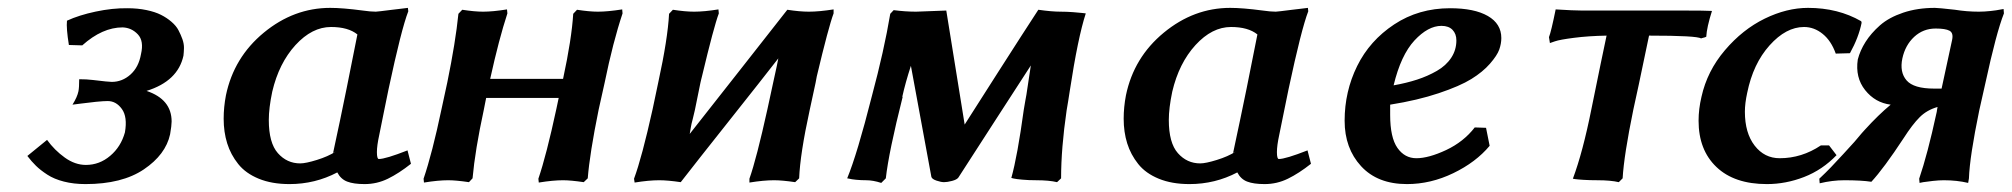

<svg xmlns="http://www.w3.org/2000/svg" viewBox="-20 -460 5134 490"><path d="M293 -390.1Q241.2 -390.1 189.9 -344.2L155.8 -345.2Q148.9 -387.7 150.9 -407.2Q181.6 -421.4 224.1 -430.4Q266.6 -439.5 305.2 -439Q331.5 -439 353.8 -434.3Q376 -429.7 390.9 -422.1Q405.8 -414.6 417.7 -404.3Q429.7 -394 435.5 -382.8Q441.4 -371.6 445.6 -359.9Q449.7 -348.1 449.5 -337.4Q449.2 -326.7 448.2 -317.9Q434.1 -252.9 354 -228Q418 -206.5 418 -149.9Q418 -139.6 414.1 -117.2Q402.8 -65.4 347.2 -27.8Q291.5 9.8 198.2 9.8Q168 9.8 143.1 3.4Q118.2 -2.9 100.6 -14.4Q83 -25.9 71.8 -36.9Q60.5 -47.9 49.8 -62L100.1 -103Q119.1 -76.7 145.3 -57.9Q171.4 -39.1 199.2 -39.1Q233.9 -39.1 261.2 -62.3Q288.6 -85.4 298.8 -122.1Q305.7 -161.6 291 -181.9Q276.4 -202.1 254.9 -202.1Q244.6 -202.1 225.1 -200.2Q205.6 -198.2 186 -195.6Q166.5 -192.9 165 -192.9Q177.2 -212.4 180.2 -227.1Q182.1 -236.8 182.1 -257.8Q201.2 -257.8 216.8 -255.9Q257.3 -251 265.1 -251Q292 -251 313 -269.8Q334 -288.6 339.8 -321.8Q347.7 -355.5 331.8 -372.3Q315.9 -389.2 293 -390.1Z M822.8 -439.9Q854.5 -439.9 905.8 -433.1Q925.8 -430.2 939 -430.2Q942.9 -430.2 981 -435.1Q982.4 -435.1 999.8 -437.3Q1017.1 -439.5 1021 -439.9L1022 -431.2Q1004.4 -386.2 971.7 -232.9Q967.3 -210.4 959 -170.7Q950.7 -130.9 947.8 -115.2Q941.9 -88.4 941.9 -71.8Q941.9 -54.2 946.8 -54.2Q963.9 -54.2 1020 -76.2L1028.8 -42Q998 -17.6 970 -3.9Q941.9 9.8 910.6 9.8Q882.3 9.8 866 3.4Q849.6 -2.9 840.8 -20Q784.2 9.8 718.8 9.8Q673.8 9.8 640.4 -3.9Q606.9 -17.6 587.9 -41.5Q568.8 -65.4 559.8 -94.2Q550.8 -123 550.8 -157.2Q550.8 -186.5 556.6 -216.8Q576.7 -313.5 653.3 -376.7Q730 -439.9 822.8 -439.9ZM824.7 -391.1Q776.4 -391.1 734.1 -345Q691.9 -298.8 674.8 -226.1Q666 -184.1 666 -153.8Q666 -95.2 689.2 -69.1Q712.4 -43 746.1 -43Q760.3 -43 788.6 -51.8Q816.9 -60.5 836.9 -73.2L830.1 -69.8Q835.9 -97.2 847.7 -152.3Q859.4 -207.5 864.7 -234.9L892.1 -372.1Q868.7 -391.1 824.7 -391.1Z M1399.9 -182.1 1405.8 -210H1220.7Q1220.2 -207.5 1218 -196.5Q1215.8 -185.5 1214.8 -180.2Q1192.4 -76.7 1186 -4.9L1176.8 4.9Q1143.6 0 1124 0Q1098.1 0 1062 5.9L1061 -3.9Q1083 -68.4 1106.9 -182.1L1121.6 -250Q1142.6 -352.5 1149.9 -424.8L1159.7 -435.1Q1191.4 -430.2 1212.9 -430.2Q1237.8 -430.2 1273.9 -436L1274.9 -425.8Q1253.4 -360.4 1231 -258.8H1417Q1439 -360.8 1442.9 -424.8L1452.6 -435.1Q1484.4 -430.2 1505.9 -430.2Q1530.8 -430.2 1567.9 -436L1568.8 -425.8Q1544.4 -353 1522.9 -248L1507.8 -180.2Q1484.9 -67.9 1480 -4.9L1469.7 4.9Q1436.5 0 1417 0Q1391.1 0 1355 5.9L1354 -3.9Q1374.5 -64 1399.9 -182.1Z M1660.2 -251Q1684.1 -360.4 1687.5 -424.8L1697.3 -435.1Q1729 -430.2 1751.5 -430.2Q1777.3 -430.2 1813.5 -436L1814.5 -425.8Q1801.8 -392.1 1771.5 -265.1Q1771 -262.7 1769.5 -257.1Q1768.1 -251.5 1767.6 -249L1753.4 -179.2Q1750.5 -166 1748 -156.5Q1745.6 -147 1744.9 -144.3Q1744.1 -141.6 1743.2 -135.7Q1742.2 -129.9 1740.2 -118.2Q1784.7 -174.3 1868.7 -281.5Q1952.6 -388.7 1989.3 -435.1Q2021 -430.2 2044.4 -430.2Q2070.3 -430.2 2107.4 -436V-425.8Q2094.7 -392.1 2064.5 -265.1Q2064.5 -263.7 2061.5 -249L2046.4 -179.2Q2022 -67.4 2019.5 -4.9L2009.3 4.9Q1976.1 0 1955.6 0Q1928.7 0 1892.6 5.9V-3.9Q1910.6 -54.7 1938.5 -181.2L1953.6 -251Q1965.3 -303.7 1966.3 -311Q1925.8 -258.8 1842.8 -154.3Q1759.8 -49.8 1717.3 4.9Q1684.1 0 1662.6 0Q1635.7 0 1599.6 5.9L1598.1 -3.9Q1618.2 -58.1 1645.5 -181.2Z M2282.7 -212.9H2283.7Q2248 -71.3 2240.7 -4.9L2229 6.8Q2208 0 2190.9 0Q2177.2 0 2165 -1.2Q2152.8 -2.4 2147.5 -3.9L2142.1 -4.9Q2167.5 -66.4 2205.1 -214.8Q2236.3 -331.1 2252 -424.8L2260.7 -434.1Q2291 -430.2 2317.9 -430.2L2395 -433.1L2441.9 -142.1Q2461.4 -172.9 2527.6 -276.4Q2593.8 -379.9 2629.9 -435.1Q2664.1 -430.2 2687 -430.2Q2702.1 -430.2 2718.3 -429Q2734.4 -427.7 2742.7 -426.8L2751 -425.8Q2731 -364.7 2710 -227.1Q2709 -218.8 2706.1 -202.1Q2703.1 -185.5 2702.1 -178.2Q2688 -81.5 2688 -4.9L2677.7 4.9Q2657.2 0 2625 0Q2605 0 2589.1 -1.5Q2573.2 -2.9 2566.9 -4.4L2561 -5.9Q2576.7 -62 2592.8 -180.2Q2593.8 -187.5 2596.9 -204.1Q2600.1 -220.7 2601.1 -229Q2601.6 -231 2603 -241.5Q2604.5 -252 2606.7 -266.1Q2608.9 -280.3 2610.8 -293Q2586.4 -255.4 2523.2 -157.7Q2460 -60.1 2425.8 -6.8Q2421.9 -1.5 2409.7 1.7Q2397.5 4.9 2389.2 4.9Q2381.8 4.9 2370.1 1Q2358.4 -2.9 2356.9 -8.8Q2356 -14.2 2304.7 -292Q2290.5 -248.5 2282.7 -212.9Z M3119.6 -439.9Q3151.4 -439.9 3202.6 -433.1Q3222.7 -430.2 3235.8 -430.2Q3239.7 -430.2 3277.8 -435.1Q3279.3 -435.1 3296.6 -437.3Q3314 -439.5 3317.9 -439.9L3318.8 -431.2Q3301.3 -386.2 3268.6 -232.9Q3264.2 -210.4 3255.9 -170.7Q3247.6 -130.9 3244.6 -115.2Q3238.8 -88.4 3238.8 -71.8Q3238.8 -54.2 3243.7 -54.2Q3260.7 -54.2 3316.9 -76.2L3325.7 -42Q3294.9 -17.6 3266.8 -3.9Q3238.8 9.8 3207.5 9.8Q3179.2 9.8 3162.8 3.4Q3146.5 -2.9 3137.7 -20Q3081.1 9.8 3015.6 9.8Q2970.7 9.8 2937.3 -3.9Q2903.8 -17.6 2884.8 -41.5Q2865.7 -65.4 2856.7 -94.2Q2847.7 -123 2847.7 -157.2Q2847.7 -186.5 2853.5 -216.8Q2873.5 -313.5 2950.2 -376.7Q3026.9 -439.9 3119.6 -439.9ZM3121.6 -391.1Q3073.2 -391.1 3031 -345Q2988.8 -298.8 2971.7 -226.1Q2962.9 -184.1 2962.9 -153.8Q2962.9 -95.2 2986.1 -69.1Q3009.3 -43 3043 -43Q3057.1 -43 3085.4 -51.8Q3113.8 -60.5 3133.8 -73.2L3127 -69.8Q3132.8 -97.2 3144.5 -152.3Q3156.2 -207.5 3161.6 -234.9L3189 -372.1Q3165.5 -391.1 3121.6 -391.1Z M3811.5 -362.8Q3811.5 -348.6 3806.2 -333.5Q3800.8 -318.4 3782.5 -297.4Q3764.2 -276.4 3734.9 -258.3Q3705.6 -240.2 3651.9 -222.2Q3598.1 -204.1 3527.8 -192.9V-167Q3527.8 -108.9 3546.4 -82.5Q3564.9 -56.2 3594.7 -56.2Q3626 -56.2 3670.7 -77.1Q3715.3 -98.1 3743.7 -134.8L3772.5 -133.8L3781.7 -87.9Q3746.6 -45.9 3689 -18.1Q3631.3 9.8 3570.8 9.8Q3495.6 9.8 3453.6 -35.9Q3411.6 -81.5 3411.6 -151.9Q3411.6 -226.6 3443.6 -291.5Q3475.6 -356.4 3538.1 -397.7Q3600.6 -439 3680.7 -439Q3742.7 -439 3777.1 -419.2Q3811.5 -399.4 3811.5 -362.8ZM3696.8 -356.9Q3696.8 -373.5 3687 -383.8Q3677.2 -394 3658.7 -394Q3624.5 -394 3589.8 -356.7Q3555.2 -319.3 3536.6 -242.2Q3569.3 -248 3596.4 -256.8Q3623.5 -265.6 3647 -279.1Q3670.4 -292.5 3683.6 -312.5Q3696.8 -332.5 3696.8 -356.9Z M4041.5 -182.1Q4069.3 -318.8 4080.1 -369.1Q4033.2 -368.2 3997.1 -363.5Q3960.9 -358.9 3948.2 -354.5L3935.5 -350.1L3933.1 -365.2Q3938.5 -378.4 3950.2 -436Q3995.6 -433.1 4017.1 -433.1H4277.3Q4332 -433.1 4349.1 -432.1Q4335.9 -390.6 4334.5 -366.2Q4334 -365.7 4330.8 -364.7Q4327.6 -363.8 4324.5 -363Q4321.3 -362.3 4321.3 -361.8Q4311.5 -369.1 4188.5 -369.1Q4155.8 -211.9 4148.4 -180.2Q4124.5 -64 4121.1 -4.9L4111.3 4.9Q4090.3 0 4057.1 0Q4037.1 0 4021.5 -1Q4005.9 -2 4000 -2.9L3994.1 -3.9Q4019.5 -71.8 4041.5 -182.1Z M4584 -391.1Q4538.1 -391.1 4496.1 -344.2Q4454.1 -297.4 4439 -223.1Q4433.1 -196.3 4433.1 -174.8Q4433.1 -120.6 4458 -88.4Q4482.9 -56.2 4522 -56.2Q4578.1 -56.2 4627 -88.9H4647.9L4667 -64Q4630.9 -26.4 4584.2 -8.3Q4537.6 9.8 4489.3 9.8Q4406.2 9.8 4360.6 -33.7Q4314.9 -77.1 4314.9 -151.9Q4314.9 -181.6 4322.3 -212.9Q4336.9 -278.8 4382.1 -331.8Q4427.2 -384.8 4483.6 -412.4Q4540 -439.9 4594.2 -439.9Q4670.9 -439.9 4730 -405.8L4731 -401.9Q4723.6 -364.7 4701.2 -324.2L4665 -323.2Q4653.3 -356 4631.6 -373.5Q4609.9 -391.1 4584 -391.1Z M4935.1 -233.9 4961.9 -357.9Q4965.8 -376 4955.3 -381.6Q4944.8 -387.2 4919.9 -387.2Q4888.2 -387.2 4865.2 -366Q4842.3 -344.7 4835 -311Q4827.6 -275.9 4845.7 -254.9Q4863.8 -233.9 4916 -233.9ZM4918 -439.9Q4926.8 -439.9 4969.2 -435.1Q4999.5 -430.2 5030.3 -430.2Q5043.9 -430.2 5059.8 -431.9Q5075.7 -433.6 5084.5 -435.5L5093.3 -437L5094.2 -425.8Q5074.7 -376.5 5046.9 -248L5031.2 -178.2Q5006.8 -60.1 5004.9 -4.9Q5004.9 -4.4 5003.9 1Q5002.9 6.3 5002.9 6.8Q4974.1 0 4940.9 0Q4928.7 0 4913.1 1.7Q4897.5 3.4 4888.2 4.9L4878.9 6.8L4877.9 -3.9Q4899.4 -66.9 4921.9 -170.9Q4922.9 -174.3 4923.3 -178.7Q4923.8 -183.1 4924.8 -187Q4897.5 -179.2 4879.2 -160.9Q4860.8 -142.6 4837.9 -106.9Q4787.6 -30.3 4755.9 3.9Q4730.5 0 4687 0Q4656.2 0 4624 7.8L4623 -3.9Q4639.6 -19.5 4652.3 -32.7Q4665 -45.9 4684.3 -66.9Q4703.6 -87.9 4706.1 -90.8Q4711.4 -96.2 4721.9 -108.9Q4732.4 -121.6 4739.3 -128.9Q4773.9 -167 4805.2 -192.9Q4765.6 -197.8 4740 -230Q4714.4 -262.2 4721.2 -308.1Q4727.1 -331.1 4741 -353Q4754.9 -375 4777.8 -395.3Q4800.8 -415.5 4837.2 -427.7Q4873.5 -439.9 4918 -439.9Z"/></svg>

Font: Linear Smooth
Style: Bold Italic
Weight: 700
Designer: Philipp H. Poll, Flanker
Foundry: Philipp H. Poll, reworked by Flanker
Version: Version 1.061 | FøM Fix